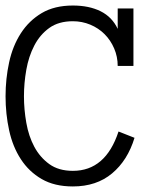

<svg xmlns="http://www.w3.org/2000/svg" viewBox="-30 -668 596 698"><path d="M459 -167Q434.1 -85 377.4 -37.6Q320.8 9.8 234.9 9.8Q168 9.8 121.6 -17.1Q75.2 -43.9 45.7 -89.4Q16.1 -134.8 3.2 -194.3Q-9.8 -253.9 -9.8 -317.9Q-9.8 -381.8 3.2 -441.4Q16.1 -501 45.7 -546.9Q75.2 -592.8 121.6 -620.4Q168 -647.9 234.9 -647.9Q293.9 -647.9 335.9 -627Q377.9 -606 397.9 -563V-637.2H455.1V-428.2H397.9Q397.9 -461.9 385 -491.9Q372.1 -522 350.1 -543.9Q328.1 -565.9 298.1 -578.4Q268.1 -590.8 234.9 -590.8Q183.1 -590.8 149.2 -566.4Q115.2 -542 94.7 -502.4Q74.2 -462.9 65.7 -414.6Q57.1 -366.2 57.1 -317.9Q57.1 -270 65.7 -221.4Q74.2 -172.9 94.7 -134.5Q115.2 -96.2 149.2 -71.5Q183.1 -46.9 234.9 -46.9Q354 -46.9 400.9 -189.9Z"/></svg>

Font: Anonymous Pro
Style: Regular
Weight: 400
Monospace: yes
Designer: Mark Simonson
Version: Version 1.002